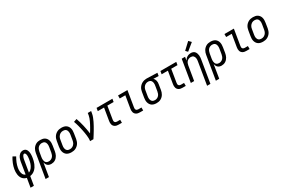

<svg xmlns="http://www.w3.org/2000/svg" viewBox="129 -2229 5742 3906"><g transform="rotate(-30 3000.0 -276.5)"><path d="M119 215 154 4Q125 -2 101 -16.5Q77 -31 59.5 -52.5Q42 -74 32 -100.5Q22 -127 18 -156Q14 -185 15 -214.5Q16 -244 21 -274Q32 -338 57 -400Q82 -462 118 -520L184 -483Q153 -431 130.5 -376Q108 -321 98 -264Q95 -245 93.5 -225Q92 -205 93.5 -186Q95 -167 99 -148.5Q103 -130 111.5 -114Q120 -98 134 -85.5Q148 -73 166 -67L211 -343Q215 -363 220 -383.5Q225 -404 233.5 -423.5Q242 -443 254.5 -461Q267 -479 284 -493Q301 -507 321.5 -513.5Q342 -520 363 -520Q381 -520 398 -514Q415 -508 427.5 -496Q440 -484 447.5 -468Q455 -452 459.5 -435Q464 -418 465.5 -399.5Q467 -381 466.5 -362.5Q466 -344 464 -325.5Q462 -307 459 -288Q454 -257 446 -225Q438 -193 425.5 -162.5Q413 -132 394.5 -103Q376 -74 351 -50.5Q326 -27 295 -12.5Q264 2 232 6L197 215ZM244 -69Q267 -76 286 -92Q305 -108 319 -127Q333 -146 343.5 -167.5Q354 -189 361.5 -211Q369 -233 374 -255.5Q379 -278 383 -300Q385 -315 386.5 -329.5Q388 -344 389 -358Q390 -372 389 -386Q388 -400 385 -413.5Q382 -427 373.5 -438.5Q365 -450 351 -450Q340 -450 330.5 -441Q321 -432 315 -421.5Q309 -411 305 -399.5Q301 -388 297.5 -377Q294 -366 292 -354.5Q290 -343 288 -332Z M472 215 564 -339Q568 -364 576 -388Q584 -412 597.5 -434.5Q611 -457 630.5 -475.5Q650 -494 673 -506.5Q696 -519 721 -523.5Q746 -528 771 -528Q800 -528 827.5 -522Q855 -516 877.5 -501Q900 -486 915 -463.5Q930 -441 936.5 -414Q943 -387 942.5 -358.5Q942 -330 937 -301L918 -181Q914 -158 907 -134.5Q900 -111 888.5 -89.5Q877 -68 860 -49Q843 -30 822 -17Q801 -4 777.5 2Q754 8 730 8Q706 8 683 1Q660 -6 643.5 -21Q627 -36 617 -57.5Q607 -79 603 -102L551 215ZM711 -62Q735 -62 759 -72Q783 -82 800.5 -101Q818 -120 827.5 -144Q837 -168 841 -192L861 -312Q864 -330 864.5 -347.5Q865 -365 862.5 -381.5Q860 -398 852.5 -413Q845 -428 833 -438.5Q821 -449 804.5 -453.5Q788 -458 770 -458Q746 -458 721.5 -448Q697 -438 680 -419Q663 -400 654 -376Q645 -352 641 -328L622 -217Q619 -199 618 -181Q617 -163 619.5 -145.5Q622 -128 628.5 -112Q635 -96 647 -84.5Q659 -73 676 -67.5Q693 -62 711 -62Z M1204 8Q1175 8 1147 2Q1119 -4 1096.5 -19Q1074 -34 1059 -56.5Q1044 -79 1037 -106Q1030 -133 1030.5 -161.5Q1031 -190 1036 -219L1056 -339Q1060 -364 1068 -389Q1076 -414 1090.5 -436.5Q1105 -459 1125.5 -477Q1146 -495 1170 -507Q1194 -519 1219.5 -523.5Q1245 -528 1270 -528Q1299 -528 1327 -522Q1355 -516 1377 -501Q1399 -486 1414.5 -463.5Q1430 -441 1436.5 -414Q1443 -387 1442.5 -358.5Q1442 -330 1437 -301L1418 -181Q1413 -156 1405 -131Q1397 -106 1382.5 -83.5Q1368 -61 1347.5 -43Q1327 -25 1303.5 -13Q1280 -1 1254.5 3.5Q1229 8 1204 8ZM1205 -62Q1221 -62 1238 -65.5Q1255 -69 1270 -78Q1285 -87 1298 -100Q1311 -113 1319.5 -128Q1328 -143 1333 -159.5Q1338 -176 1341 -192L1361 -312Q1364 -330 1364.5 -347.5Q1365 -365 1362 -381.5Q1359 -398 1352 -413Q1345 -428 1332.5 -438.5Q1320 -449 1303 -453.5Q1286 -458 1269 -458Q1252 -458 1235.5 -454.5Q1219 -451 1203.5 -442Q1188 -433 1175.5 -420Q1163 -407 1154 -392Q1145 -377 1140 -360.5Q1135 -344 1133 -328L1113 -208Q1110 -190 1109 -172.5Q1108 -155 1111 -138.5Q1114 -122 1121.5 -107Q1129 -92 1141.5 -81.5Q1154 -71 1170.5 -66.5Q1187 -62 1205 -62Z M1641 0Q1647 -33 1646 -66Q1645 -99 1641 -131.5Q1637 -164 1632 -195.5Q1627 -227 1620.5 -258.5Q1614 -290 1607 -321Q1600 -352 1592 -383Q1584 -414 1574.5 -444Q1565 -474 1554 -503L1627 -528Q1644 -481 1658 -433Q1672 -385 1683 -336Q1694 -287 1703.5 -237Q1713 -187 1719 -136Q1735 -162 1751.5 -189Q1768 -216 1783 -243Q1798 -270 1812.5 -297.5Q1827 -325 1840 -353Q1853 -381 1863.5 -410Q1874 -439 1879 -468L1887 -520H1966L1957 -468Q1950 -427 1934 -386Q1918 -345 1899 -305.5Q1880 -266 1858.5 -227.5Q1837 -189 1814.5 -151Q1792 -113 1768 -75Q1744 -37 1720 0Z M2315 0Q2293 0 2272.5 -3.5Q2252 -7 2234 -16.5Q2216 -26 2203 -41.5Q2190 -57 2184 -76.5Q2178 -96 2177.5 -117.5Q2177 -139 2181 -160L2229 -450H2082L2094 -520H2466L2454 -450H2307L2258 -149Q2255 -134 2256 -119Q2257 -104 2265 -92.5Q2273 -81 2286.5 -75.5Q2300 -70 2315 -70H2389V0Z M2815 0Q2793 0 2772.5 -3.5Q2752 -7 2734 -16.5Q2716 -26 2703 -41.5Q2690 -57 2684 -76.5Q2678 -96 2677.5 -117.5Q2677 -139 2681 -160L2729 -450H2598V-520H2819L2758 -149Q2755 -134 2756 -119Q2757 -104 2765 -92.5Q2773 -81 2786.5 -75.5Q2800 -70 2815 -70H2889V0Z M3203 8Q3174 8 3146 2Q3118 -4 3096 -19Q3074 -34 3059 -56.5Q3044 -79 3037 -106Q3030 -133 3030.5 -161.5Q3031 -190 3036 -219L3056 -339Q3060 -364 3068 -388Q3076 -412 3090.5 -434Q3105 -456 3125 -474Q3145 -492 3168.5 -504Q3192 -516 3217 -522Q3242 -528 3266 -528Q3270 -528 3273.5 -528Q3277 -528 3281 -528L3523 -520L3512 -450L3389 -454Q3404 -441 3414 -423.5Q3424 -406 3429 -386Q3434 -366 3433.5 -344Q3433 -322 3429 -301L3410 -181Q3406 -156 3398 -132Q3390 -108 3376.5 -85.5Q3363 -63 3343.5 -44.5Q3324 -26 3300.5 -13.5Q3277 -1 3252 3.5Q3227 8 3203 8ZM3204 -62Q3228 -62 3252 -72Q3276 -82 3293.5 -101Q3311 -120 3320 -144Q3329 -168 3333 -192L3353 -312Q3356 -328 3357 -344.5Q3358 -361 3356 -377Q3354 -393 3348.5 -407.5Q3343 -422 3333 -433Q3323 -444 3308.5 -450.5Q3294 -457 3278 -458H3270Q3268 -458 3265.5 -458Q3263 -458 3261 -458Q3238 -458 3214 -447.5Q3190 -437 3172.5 -418Q3155 -399 3145.5 -375.5Q3136 -352 3133 -328L3113 -208Q3110 -190 3109 -172.5Q3108 -155 3111 -138.5Q3114 -122 3121.5 -107Q3129 -92 3141 -81.5Q3153 -71 3169.5 -66.5Q3186 -62 3203 -62Z M3815 0Q3793 0 3772.5 -3.5Q3752 -7 3734 -16.5Q3716 -26 3703 -41.5Q3690 -57 3684 -76.5Q3678 -96 3677.5 -117.5Q3677 -139 3681 -160L3729 -450H3582L3594 -520H3966L3954 -450H3807L3758 -149Q3755 -134 3756 -119Q3757 -104 3765 -92.5Q3773 -81 3786.5 -75.5Q3800 -70 3815 -70H3889V0Z M4266 215 4353 -312Q4356 -329 4357 -346Q4358 -363 4355.5 -379.5Q4353 -396 4346.5 -411Q4340 -426 4329 -437Q4318 -448 4302 -453Q4286 -458 4268 -458Q4246 -458 4222.5 -449.5Q4199 -441 4181.5 -423Q4164 -405 4155 -382.5Q4146 -360 4142 -337L4086 0H4008L4094 -520H4172L4159 -438Q4171 -458 4187 -475.5Q4203 -493 4223.5 -505Q4244 -517 4266 -522.5Q4288 -528 4310 -528Q4336 -528 4360 -519.5Q4384 -511 4399.5 -493Q4415 -475 4423.5 -452Q4432 -429 4435 -404Q4438 -379 4436 -353Q4434 -327 4429 -301L4344 215ZM4278 -577 4234 -623 4389 -768 4443 -712Z M4472 215 4564 -339Q4568 -364 4576 -388Q4584 -412 4597.5 -434.5Q4611 -457 4630.5 -475.5Q4650 -494 4673 -506.5Q4696 -519 4721 -523.5Q4746 -528 4771 -528Q4800 -528 4827.5 -522Q4855 -516 4877.5 -501Q4900 -486 4915 -463.5Q4930 -441 4936.5 -414Q4943 -387 4942.5 -358.5Q4942 -330 4937 -301L4918 -181Q4914 -158 4907 -134.5Q4900 -111 4888.5 -89.5Q4877 -68 4860 -49Q4843 -30 4822 -17Q4801 -4 4777.5 2Q4754 8 4730 8Q4706 8 4683 1Q4660 -6 4643.5 -21Q4627 -36 4617 -57.5Q4607 -79 4603 -102L4551 215ZM4711 -62Q4735 -62 4759 -72Q4783 -82 4800.5 -101Q4818 -120 4827.5 -144Q4837 -168 4841 -192L4861 -312Q4864 -330 4864.5 -347.5Q4865 -365 4862.5 -381.5Q4860 -398 4852.5 -413Q4845 -428 4833 -438.5Q4821 -449 4804.5 -453.5Q4788 -458 4770 -458Q4746 -458 4721.5 -448Q4697 -438 4680 -419Q4663 -400 4654 -376Q4645 -352 4641 -328L4622 -217Q4619 -199 4618 -181Q4617 -163 4619.5 -145.5Q4622 -128 4628.5 -112Q4635 -96 4647 -84.5Q4659 -73 4676 -67.5Q4693 -62 4711 -62Z M5315 0Q5293 0 5272.5 -3.5Q5252 -7 5234 -16.5Q5216 -26 5203 -41.5Q5190 -57 5184 -76.5Q5178 -96 5177.5 -117.5Q5177 -139 5181 -160L5229 -450H5098V-520H5319L5258 -149Q5255 -134 5256 -119Q5257 -104 5265 -92.5Q5273 -81 5286.5 -75.5Q5300 -70 5315 -70H5389V0Z M5704 8Q5675 8 5647 2Q5619 -4 5596.5 -19Q5574 -34 5559 -56.5Q5544 -79 5537 -106Q5530 -133 5530.5 -161.5Q5531 -190 5536 -219L5556 -339Q5560 -364 5568 -389Q5576 -414 5590.5 -436.5Q5605 -459 5625.5 -477Q5646 -495 5670 -507Q5694 -519 5719.5 -523.5Q5745 -528 5770 -528Q5799 -528 5827 -522Q5855 -516 5877 -501Q5899 -486 5914.5 -463.5Q5930 -441 5936.5 -414Q5943 -387 5942.5 -358.5Q5942 -330 5937 -301L5918 -181Q5913 -156 5905 -131Q5897 -106 5882.5 -83.5Q5868 -61 5847.5 -43Q5827 -25 5803.5 -13Q5780 -1 5754.5 3.5Q5729 8 5704 8ZM5705 -62Q5721 -62 5738 -65.5Q5755 -69 5770 -78Q5785 -87 5798 -100Q5811 -113 5819.5 -128Q5828 -143 5833 -159.5Q5838 -176 5841 -192L5861 -312Q5864 -330 5864.5 -347.5Q5865 -365 5862 -381.5Q5859 -398 5852 -413Q5845 -428 5832.5 -438.5Q5820 -449 5803 -453.5Q5786 -458 5769 -458Q5752 -458 5735.5 -454.5Q5719 -451 5703.5 -442Q5688 -433 5675.5 -420Q5663 -407 5654 -392Q5645 -377 5640 -360.5Q5635 -344 5633 -328L5613 -208Q5610 -190 5609 -172.5Q5608 -155 5611 -138.5Q5614 -122 5621.5 -107Q5629 -92 5641.5 -81.5Q5654 -71 5670.5 -66.5Q5687 -62 5705 -62Z"/></g></svg>

Font: Iosevka SS04 Oblique
Style: Regular
Weight: 400
Italic angle: -9°
Monospace: yes
Designer: Belleve Invis
Foundry: Belleve Invis
Version: Version 19.0.0; ttfautohint (v1.8.4)